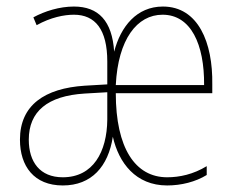

<svg xmlns="http://www.w3.org/2000/svg" viewBox="-20 -557 721 587"><path d="M478 -537C398 -537 349 -476 329 -399C323 -493 281 -537 206 -537C162 -537 117 -523 82 -504L92 -480C135 -504 176 -512 206 -512C271 -512 308 -467 308 -369V-299L239 -295C117 -287 41 -236 41 -130C41 -49 84 10 172 10C260 10 311 -48 325 -139C343 -59 395 10 491 10C534 10 578 -1 612 -22V-49C571 -24 529 -15 491 -15C393 -15 334 -105 334 -272H629V-299C631 -427 586 -537 478 -537ZM477 -512C564 -512 605 -421 604 -297H334C341 -437 399 -512 477 -512ZM239 -271 308 -275V-191C307 -93 265 -15 172 -15C102 -15 68 -62 68 -130C68 -216 125 -264 239 -271Z"/></svg>

Font: Noto Sans Sinhala UI Condensed Thin
Style: Regular
Weight: 100
Width: 3
Designer: Jelle Bosma - Monotype Design Team
Foundry: Monotype Imaging Inc.
Version: Version 2.006